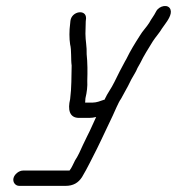

<svg xmlns="http://www.w3.org/2000/svg" viewBox="-20 -469 578 627"><path d="M238 -84H271C279 -84 287 -85 294 -87C284 -66 276 -46 265 -25L251 4C244 20 234 42 225 55C218 68 216 76 207 88H55C42 88 27 100 24 113C21 126 30 138 43 138H194C219 138 236 128 248 109C266 79 280 49 297 16L311 -13C324 -39 335 -65 348 -91C353 -101 367 -136 375 -146C383 -160 390 -174 398 -188L409 -210C417 -225 423 -232 429 -247L438 -263C450 -288 465 -311 479 -334C488 -348 501 -362 509 -376L519 -390C527 -401 542 -422 537 -437C531 -457 500 -451 490 -432C482 -416 475 -409 467 -394C459 -381 445 -367 437 -353C421 -328 406 -304 393 -277C393 -276 391 -274 389 -270C377 -248 365 -225 354 -202C343 -179 332 -167 321 -143H319C308 -139 295 -134 283 -134H258C258 -138 259 -143 259 -148C264 -169 266 -187 265 -205C266 -234 266 -264 263 -292C264 -316 259 -336 259 -359L260 -399L261 -409C262 -440 214 -433 210 -401L209 -391C206 -369 206 -343 209 -324C214 -305 211 -275 214 -255C213 -219 214 -184 209 -145C201 -112 206 -84 238 -84Z"/></svg>

Font: Electronic
Style: BookIt
Weight: 400
Version: Version 1.011